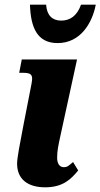

<svg xmlns="http://www.w3.org/2000/svg" viewBox="-20 -790 429 820"><path d="M226 -606C324 -606 374 -692 389 -770H326C309 -722 279 -702 241 -702C204 -702 180 -724 177 -770H108C111 -674 138 -606 226 -606ZM173 10C250 10 284 -26 314 -62L292 -98C274 -83 269 -76 252 -76C235 -76 224 -91 224 -116C224 -146 229 -168 238 -210L309 -536H73L62 -479H80C132 -479 118 -455 106 -388L81 -260C65 -176 53 -116 53 -91C53 -26 97 10 173 10Z"/></svg>

Font: Noto Serif ExtraCondensed Black
Style: Italic
Weight: 900
Width: 2
Italic angle: -12°
Designer: Monotype Design Team
Foundry: Monotype Imaging Inc.
Version: Version 2.014